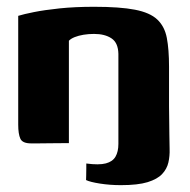

<svg xmlns="http://www.w3.org/2000/svg" viewBox="-20 -422 559 566"><path d="M33.7 -375.3Q49.8 -380.3 80.2 -386.4Q110.7 -392.5 155.9 -397.3Q201 -402 257.4 -402Q333.7 -402 377.8 -393.4Q422 -384.9 443.6 -364.5Q465.3 -344.1 471.8 -310.2Q478.3 -276.3 478.3 -225.2V-108.4Q478.3 -88.2 478.8 -69.2Q479.3 -50.3 479.3 -23.2Q479.3 -3.6 480 17.2Q480.7 38 476.4 57Q472 76.1 457.9 91.1Q443.8 106.1 415.1 115Q386.4 123.8 336.3 123.8Q304.1 123.8 274.8 119.2Q245.5 114.6 233.7 108.8Q233.7 105.1 234.1 95Q234.4 84.9 234.4 74.5Q234.4 64.1 234.4 60Q271.7 65 291.9 59.7Q312.1 54.4 320.5 39.8Q329 25.2 329 2.2Q329 -64.2 329 -130.6Q329 -197 329 -263.3Q328.3 -295.9 308.7 -308.9Q289.1 -322 257.2 -322Q241.1 -322 226.3 -319.6Q211.5 -317.1 200.2 -312.6Q188.8 -308 183.1 -301.9V0Q181.4 0 165.6 0Q149.8 0 129.2 0.3Q108.5 0.7 91.7 0.7Q74.9 0.7 71.8 0.7Q46.2 0.7 40 -13.2Q33.7 -27 33.7 -54.6Z"/></svg>

Font: Genos Thin
Style: Regular
Weight: 100
Designer: Robert E. Leuschke
Foundry: Robert E. Leuschke
Version: Version 1.010